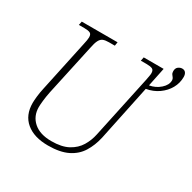

<svg xmlns="http://www.w3.org/2000/svg" viewBox="-170 -939 1118 1119"><g transform="rotate(30 388.5 -380.0)"><path d="M291 10Q197 10 143.5 -34.5Q90 -79 90 -161Q90 -177 93 -205Q96 -233 103 -264L176 -606Q184 -640 184 -656Q184 -677 171.5 -683Q159 -689 133 -689H96L101 -714H342L338 -689H299Q275 -689 260.5 -683.5Q246 -678 236.5 -660Q227 -642 220 -605L146 -264Q139 -229 136 -201Q133 -173 133 -158Q133 -97 175.5 -59.5Q218 -22 295 -22Q365 -22 408 -45.5Q451 -69 474 -107Q497 -145 506 -189L595 -606Q598 -622 600.5 -635Q603 -648 603 -656Q603 -677 590.5 -683Q578 -689 551 -689H513L518 -714H652L626 -588Q667 -595 697.5 -622Q728 -649 728 -680Q728 -690 723 -696.5Q718 -703 712.5 -710.5Q707 -718 707 -731Q707 -751 719.5 -760.5Q732 -770 746 -770Q761 -770 769 -759.5Q777 -749 777 -731Q777 -690 757 -654.5Q737 -619 701.5 -594Q666 -569 620 -561L542 -188Q529 -130 501 -85Q473 -40 422 -15Q371 10 291 10Z"/></g></svg>

Font: Noto Serif ExtraLight
Style: Italic
Weight: 200
Italic angle: -12°
Designer: Monotype Design Team
Foundry: Monotype Imaging Inc.
Version: Version 2.014; ttfautohint (v1.8.4.7-5d5b)